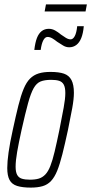

<svg xmlns="http://www.w3.org/2000/svg" viewBox="-20 -845 415 873"><path d="M120 8Q82 8 58 0.5Q34 -7 23.5 -26.5Q13 -46 13 -81Q13 -110 19 -152.5Q25 -195 38 -254Q52 -319 63.5 -365Q75 -411 87.5 -441Q100 -471 116.5 -487.5Q133 -504 155.5 -511Q178 -518 209 -518Q248 -518 271 -510Q294 -502 305 -481Q316 -460 316 -423Q316 -395 308.5 -353.5Q301 -312 289 -254Q275 -189 263.5 -143.5Q252 -98 240 -68.5Q228 -39 212 -22Q196 -5 173.5 1.5Q151 8 120 8ZM116 -28Q140 -28 156.5 -33Q173 -38 186 -51.5Q199 -65 209 -90.5Q219 -116 228.5 -156Q238 -196 250 -254Q262 -315 269.5 -355.5Q277 -396 277 -422Q277 -447 270 -460Q263 -473 249 -477.5Q235 -482 213 -482Q183 -482 164.5 -474.5Q146 -467 133 -444Q120 -421 107.5 -375.5Q95 -330 78 -254Q65 -195 58 -154.5Q51 -114 51 -87Q51 -63 58 -50Q65 -37 79.5 -32.5Q94 -28 116 -28ZM136 -618Q140 -652 148 -672.5Q156 -693 169.5 -703.5Q183 -714 202 -714Q217 -714 230.5 -706.5Q244 -699 257 -688Q268 -680 279.5 -673Q291 -666 301 -666Q312 -666 320 -681Q328 -696 331 -726H361Q358 -693 349.5 -672Q341 -651 327 -640.5Q313 -630 295 -630Q280 -630 267 -638Q254 -646 240 -655Q229 -664 218 -670.5Q207 -677 196 -677Q185 -677 177 -662Q169 -647 165 -618ZM183 -793 189 -825H375L369 -793Z"/></svg>

Font: Saira UltraCondensed ExtraLight
Style: Italic
Weight: 250
Width: 1
Italic angle: -12°
Designer: Hector Gatti with collaboration of the Omnibus-Type team
Foundry: Omnibus-Type
Version: Version 1.101